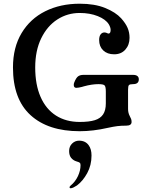

<svg xmlns="http://www.w3.org/2000/svg" viewBox="-20 -698 809 1036"><path d="M50 -334Q50 -442 96.5 -519.5Q143 -597 224.5 -637.5Q306 -678 410 -678Q491 -678 547.5 -655Q604 -632 634 -599Q658 -572 668.5 -547.5Q679 -523 679 -494Q679 -456 656.5 -430.5Q634 -405 596 -405Q559 -405 537 -426Q515 -447 515 -482Q515 -502 523 -512.5Q531 -523 544 -523Q551 -523 561 -518Q568 -515 572.5 -520Q577 -525 577 -536Q577 -550 567 -567Q550 -594 507.5 -611Q465 -628 410 -628Q344 -628 289.5 -593Q235 -558 202.5 -491.5Q170 -425 170 -334Q170 -241 199 -175Q228 -109 282 -74.5Q336 -40 410 -40Q461 -40 491.5 -49.5Q522 -59 536.5 -81Q551 -103 551 -140V-204Q551 -231 544 -237.5Q537 -244 511 -244Q476 -244 432 -232L422 -229Q413 -227 405.5 -225.5Q398 -224 392 -224Q378 -224 378 -240Q378 -247 381 -254Q391 -279 402 -286.5Q413 -294 430 -294H698Q713 -294 721 -288Q729 -282 729 -270Q729 -244 698 -244Q681 -244 676 -239Q671 -234 671 -214V-110Q671 -89 680 -72Q685 -63 687.5 -56Q690 -49 690 -40Q690 -20 661 -20Q634 -20 613.5 -17.5Q593 -15 561 -8Q482 10 410 10Q240 10 145 -76.5Q50 -163 50 -334ZM355.4 312.2Q355.4 308.2 360.2 304.2Q385.8 283.4 400.2 253Q414.6 222.6 414.6 193Q414.6 183.4 409.8 179.8Q405 176.2 395.4 173.8Q394.6 173 393 173Q374.6 167.4 363.8 153.8Q353 140.2 353 117Q353 92.2 369 76.6Q385 61 406.6 61Q441 61 458.6 85.8Q473.8 106.6 473.8 141Q473.8 193.8 450.6 236.2Q427.4 278.6 395.4 302.6Q385.8 309 376.6 313.4Q367.4 317.8 361 317.8Q355.4 317.8 355.4 312.2Z"/></svg>

Font: Raigarh
Style: Regular
Weight: 400
Designer: jaikishan Patel
Foundry: MagicType
Version: Version 1.000;FEAKit 1.0